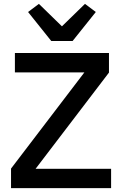

<svg xmlns="http://www.w3.org/2000/svg" viewBox="-20 -972 631 992"><path d="M554 0H37V-101L416 -598H57V-698H543V-597L164 -100H554ZM245 -760 125 -910 181 -952 300 -836 419 -952 475 -910 355 -760Z"/></svg>

Font: IBM Plex Sans Thai Medm
Style: Regular
Weight: 500
Designer: Mike Abbink, Paul van der Laan, Pieter van Rosmalen, Ben Mitchell, Mark Frömberg
Foundry: Bold Monday
Version: Version 1.2